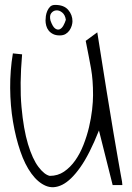

<svg xmlns="http://www.w3.org/2000/svg" viewBox="-20 -783 546 793"><path d="M388.7 -244.1Q349.6 -145.5 311.5 -91.8Q273.4 -38.1 237.3 -20Q201.2 -2 168.9 -15.6Q136.7 -29.3 109.9 -65.9Q83 -102.5 64 -158.2Q44.9 -213.9 33.7 -280.3Q22.5 -346.7 22 -419.4Q21.5 -492.2 33.2 -562.5L71.3 -558.6Q60.5 -433.6 68.8 -341.3Q77.1 -249 95.7 -187.5Q114.3 -126 138.7 -93.8Q163.1 -61.5 185.5 -56.6Q218.8 -56.6 244.6 -74.2Q270.5 -91.8 290.5 -120.1Q310.5 -148.4 324.7 -184.6Q338.9 -220.7 347.7 -257.8Q356.4 -294.9 360.4 -329.6Q364.3 -364.3 364.3 -389.6Q364.3 -422.9 362.3 -448.7Q360.4 -474.6 356 -500Q351.6 -525.4 346.2 -552.2Q340.8 -579.1 334 -614.3L381.8 -649.4Q404.3 -507.8 420.4 -406.7Q436.5 -305.7 448.2 -237.8Q460 -169.9 466.8 -129.4Q473.6 -88.9 478 -65.9Q482.4 -43 483.9 -33.7Q485.4 -24.4 485.4 -18.6H445.3ZM168 -698.2Q168 -706.1 169.4 -716.8Q170.9 -727.5 175.3 -737.8Q179.7 -748 187 -755.4Q194.3 -762.7 208 -762.7Q244.1 -762.7 261.7 -742.2Q279.3 -721.7 279.3 -695.3Q279.3 -687.5 276.4 -677.2Q273.4 -667 267.1 -657.7Q260.7 -648.4 251 -642.6Q241.2 -636.7 226.6 -636.7Q210 -636.7 198.7 -642.6Q187.5 -648.4 180.7 -657.2Q173.8 -666 170.9 -677.2Q168 -688.5 168 -698.2ZM188.5 -698.2Q197.3 -672.9 207.5 -665.5Q217.8 -658.2 226.6 -662.1Q235.4 -666 241.7 -677.2Q248 -688.5 252 -701.2Q249 -721.7 236.8 -731.4Q224.6 -741.2 212.4 -740.2Q200.2 -739.3 191.9 -729Q183.6 -718.8 188.5 -698.2Z"/></svg>

Font: Annie Use Your Telescope
Style: Regular
Weight: 400
Version: Version 1.003 2001